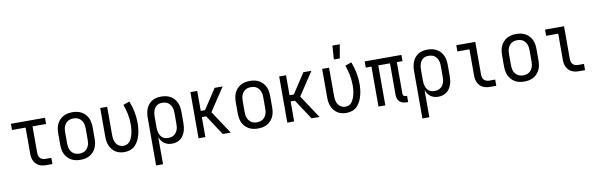

<svg xmlns="http://www.w3.org/2000/svg" viewBox="-58 -1335 6616 2130"><g transform="rotate(-10 3250.0 -270.0)"><path d="M366 0Q345 0 324.5 -3.5Q304 -7 285 -16Q266 -25 251.5 -40Q237 -55 227.5 -74Q218 -93 214.5 -113.5Q211 -134 211 -155V-450H58V-520H442V-450H289V-155Q289 -138 293 -122Q297 -106 307.5 -93.5Q318 -81 334 -75.5Q350 -70 366 -70H434V0Z M750 8Q723 8 696 2.5Q669 -3 646 -16Q623 -29 604.5 -49.5Q586 -70 575 -94.5Q564 -119 560 -146Q556 -173 556 -200V-320Q556 -347 560 -374Q564 -401 575 -425.5Q586 -450 604.5 -470.5Q623 -491 646 -504Q669 -517 696 -522.5Q723 -528 750 -528Q777 -528 804 -522.5Q831 -517 854 -504Q877 -491 895.5 -470.5Q914 -450 925 -425.5Q936 -401 940 -374Q944 -347 944 -320V-200Q944 -173 940 -146Q936 -119 925 -94.5Q914 -70 895.5 -49.5Q877 -29 854 -16Q831 -3 804 2.5Q777 8 750 8ZM750 -62Q767 -62 784 -66Q801 -70 815 -79.5Q829 -89 839.5 -103Q850 -117 856 -133Q862 -149 864 -166Q866 -183 866 -200V-320Q866 -337 864 -354Q862 -371 856 -387Q850 -403 839.5 -417Q829 -431 815 -440.5Q801 -450 784 -454Q767 -458 750 -458Q733 -458 716 -454Q699 -450 685 -440.5Q671 -431 660.5 -417Q650 -403 644 -387Q638 -371 636 -354Q634 -337 634 -320V-200Q634 -183 636 -166Q638 -149 644 -133Q650 -117 660.5 -103Q671 -89 685 -79.5Q699 -70 716 -66Q733 -62 750 -62Z M1246 8Q1220 8 1194 2Q1168 -4 1146 -18Q1124 -32 1107.5 -53Q1091 -74 1081 -98Q1071 -122 1067.5 -148Q1064 -174 1064 -200V-520H1142V-200Q1142 -176 1146.5 -151.5Q1151 -127 1164 -106.5Q1177 -86 1199 -74Q1221 -62 1245 -62Q1263 -62 1280 -68Q1297 -74 1309.5 -86.5Q1322 -99 1330.5 -114.5Q1339 -130 1345 -146.5Q1351 -163 1355 -180Q1359 -197 1361.5 -214.5Q1364 -232 1365 -249.5Q1366 -267 1366 -285Q1366 -342 1355 -399Q1344 -456 1323 -510L1395 -535Q1419 -475 1431.5 -412Q1444 -349 1444 -284Q1444 -251 1440 -218Q1436 -185 1427.5 -153Q1419 -121 1404 -91Q1389 -61 1366 -37.5Q1343 -14 1311 -3Q1279 8 1246 8Z M1564 215V-320Q1564 -347 1568 -373Q1572 -399 1582 -423.5Q1592 -448 1609 -469Q1626 -490 1649 -503.5Q1672 -517 1698 -522.5Q1724 -528 1751 -528Q1778 -528 1804.5 -522.5Q1831 -517 1854.5 -504Q1878 -491 1896 -470.5Q1914 -450 1925 -425Q1936 -400 1940 -373.5Q1944 -347 1944 -320V-200Q1944 -175 1941 -150Q1938 -125 1930 -101.5Q1922 -78 1908.5 -57Q1895 -36 1875 -21Q1855 -6 1830.5 1Q1806 8 1781 8Q1758 8 1735.5 2Q1713 -4 1694.5 -17.5Q1676 -31 1663 -50.5Q1650 -70 1642 -91V215ZM1751 -62Q1768 -62 1784.5 -66Q1801 -70 1815 -79.5Q1829 -89 1839.5 -103Q1850 -117 1856 -133Q1862 -149 1864 -166Q1866 -183 1866 -200V-320Q1866 -337 1864 -354Q1862 -371 1856 -387Q1850 -403 1840 -417Q1830 -431 1816 -440.5Q1802 -450 1785 -454Q1768 -458 1751 -458Q1734 -458 1718 -454Q1702 -450 1688.5 -440Q1675 -430 1665.5 -415.5Q1656 -401 1651 -385.5Q1646 -370 1644 -353.5Q1642 -337 1642 -320V-200Q1642 -183 1644 -166.5Q1646 -150 1651 -134.5Q1656 -119 1665.5 -104.5Q1675 -90 1688 -80Q1701 -70 1717.5 -66Q1734 -62 1751 -62Z M2080 0V-520H2157V-295H2205L2353 -520H2443L2271 -260L2443 0H2353L2205 -225H2157V0Z M2750 8Q2723 8 2696 2.5Q2669 -3 2646 -16Q2623 -29 2604.5 -49.5Q2586 -70 2575 -94.5Q2564 -119 2560 -146Q2556 -173 2556 -200V-320Q2556 -347 2560 -374Q2564 -401 2575 -425.5Q2586 -450 2604.5 -470.5Q2623 -491 2646 -504Q2669 -517 2696 -522.5Q2723 -528 2750 -528Q2777 -528 2804 -522.5Q2831 -517 2854 -504Q2877 -491 2895.5 -470.5Q2914 -450 2925 -425.5Q2936 -401 2940 -374Q2944 -347 2944 -320V-200Q2944 -173 2940 -146Q2936 -119 2925 -94.5Q2914 -70 2895.5 -49.5Q2877 -29 2854 -16Q2831 -3 2804 2.5Q2777 8 2750 8ZM2750 -62Q2767 -62 2784 -66Q2801 -70 2815 -79.5Q2829 -89 2839.5 -103Q2850 -117 2856 -133Q2862 -149 2864 -166Q2866 -183 2866 -200V-320Q2866 -337 2864 -354Q2862 -371 2856 -387Q2850 -403 2839.5 -417Q2829 -431 2815 -440.5Q2801 -450 2784 -454Q2767 -458 2750 -458Q2733 -458 2716 -454Q2699 -450 2685 -440.5Q2671 -431 2660.5 -417Q2650 -403 2644 -387Q2638 -371 2636 -354Q2634 -337 2634 -320V-200Q2634 -183 2636 -166Q2638 -149 2644 -133Q2650 -117 2660.5 -103Q2671 -89 2685 -79.5Q2699 -70 2716 -66Q2733 -62 2750 -62Z M3080 0V-520H3157V-295H3205L3353 -520H3443L3271 -260L3443 0H3353L3205 -225H3157V0Z M3710 -600 3721 -755H3804L3777 -600ZM3746 8Q3720 8 3694 2Q3668 -4 3646 -18Q3624 -32 3607.5 -53Q3591 -74 3581 -98Q3571 -122 3567.5 -148Q3564 -174 3564 -200V-520H3642V-200Q3642 -176 3646.5 -151.5Q3651 -127 3664 -106.5Q3677 -86 3699 -74Q3721 -62 3745 -62Q3763 -62 3780 -68Q3797 -74 3809.5 -86.5Q3822 -99 3830.5 -114.5Q3839 -130 3845 -146.5Q3851 -163 3855 -180Q3859 -197 3861.5 -214.5Q3864 -232 3865 -249.5Q3866 -267 3866 -285Q3866 -342 3855 -399Q3844 -456 3823 -510L3895 -535Q3919 -475 3931.5 -412Q3944 -349 3944 -284Q3944 -251 3940 -218Q3936 -185 3927.5 -153Q3919 -121 3904 -91Q3889 -61 3866 -37.5Q3843 -14 3811 -3Q3779 8 3746 8Z M4424 8Q4403 8 4382.5 2.5Q4362 -3 4346 -17Q4330 -31 4323 -51.5Q4316 -72 4316 -93V-450H4184V0H4107V-450H4043V-520H4457V-450H4393V-93Q4393 -87 4395 -81Q4397 -75 4401.5 -70.5Q4406 -66 4412 -64Q4418 -62 4424 -62H4440V8Z M4564 215V-320Q4564 -347 4568 -373Q4572 -399 4582 -423.5Q4592 -448 4609 -469Q4626 -490 4649 -503.5Q4672 -517 4698 -522.5Q4724 -528 4751 -528Q4778 -528 4804.5 -522.5Q4831 -517 4854.5 -504Q4878 -491 4896 -470.5Q4914 -450 4925 -425Q4936 -400 4940 -373.5Q4944 -347 4944 -320V-200Q4944 -175 4941 -150Q4938 -125 4930 -101.5Q4922 -78 4908.5 -57Q4895 -36 4875 -21Q4855 -6 4830.5 1Q4806 8 4781 8Q4758 8 4735.5 2Q4713 -4 4694.5 -17.5Q4676 -31 4663 -50.5Q4650 -70 4642 -91V215ZM4751 -62Q4768 -62 4784.5 -66Q4801 -70 4815 -79.5Q4829 -89 4839.5 -103Q4850 -117 4856 -133Q4862 -149 4864 -166Q4866 -183 4866 -200V-320Q4866 -337 4864 -354Q4862 -371 4856 -387Q4850 -403 4840 -417Q4830 -431 4816 -440.5Q4802 -450 4785 -454Q4768 -458 4751 -458Q4734 -458 4718 -454Q4702 -450 4688.5 -440Q4675 -430 4665.5 -415.5Q4656 -401 4651 -385.5Q4646 -370 4644 -353.5Q4642 -337 4642 -320V-200Q4642 -183 4644 -166.5Q4646 -150 4651 -134.5Q4656 -119 4665.5 -104.5Q4675 -90 4688 -80Q4701 -70 4717.5 -66Q4734 -62 4751 -62Z M5366 0Q5345 0 5324.5 -3.5Q5304 -7 5285 -16Q5266 -25 5251.5 -40Q5237 -55 5227.5 -74Q5218 -93 5214.5 -113.5Q5211 -134 5211 -155V-450H5075V-520H5289V-155Q5289 -138 5293 -122Q5297 -106 5307.5 -93.5Q5318 -81 5334 -75.5Q5350 -70 5366 -70H5434V0Z M5750 8Q5723 8 5696 2.5Q5669 -3 5646 -16Q5623 -29 5604.5 -49.5Q5586 -70 5575 -94.5Q5564 -119 5560 -146Q5556 -173 5556 -200V-320Q5556 -347 5560 -374Q5564 -401 5575 -425.5Q5586 -450 5604.5 -470.5Q5623 -491 5646 -504Q5669 -517 5696 -522.5Q5723 -528 5750 -528Q5777 -528 5804 -522.5Q5831 -517 5854 -504Q5877 -491 5895.5 -470.5Q5914 -450 5925 -425.5Q5936 -401 5940 -374Q5944 -347 5944 -320V-200Q5944 -173 5940 -146Q5936 -119 5925 -94.5Q5914 -70 5895.5 -49.5Q5877 -29 5854 -16Q5831 -3 5804 2.5Q5777 8 5750 8ZM5750 -62Q5767 -62 5784 -66Q5801 -70 5815 -79.5Q5829 -89 5839.5 -103Q5850 -117 5856 -133Q5862 -149 5864 -166Q5866 -183 5866 -200V-320Q5866 -337 5864 -354Q5862 -371 5856 -387Q5850 -403 5839.5 -417Q5829 -431 5815 -440.5Q5801 -450 5784 -454Q5767 -458 5750 -458Q5733 -458 5716 -454Q5699 -450 5685 -440.5Q5671 -431 5660.5 -417Q5650 -403 5644 -387Q5638 -371 5636 -354Q5634 -337 5634 -320V-200Q5634 -183 5636 -166Q5638 -149 5644 -133Q5650 -117 5660.5 -103Q5671 -89 5685 -79.5Q5699 -70 5716 -66Q5733 -62 5750 -62Z M6366 0Q6345 0 6324.5 -3.5Q6304 -7 6285 -16Q6266 -25 6251.5 -40Q6237 -55 6227.5 -74Q6218 -93 6214.5 -113.5Q6211 -134 6211 -155V-450H6075V-520H6289V-155Q6289 -138 6293 -122Q6297 -106 6307.5 -93.5Q6318 -81 6334 -75.5Q6350 -70 6366 -70H6434V0Z"/></g></svg>

Font: Iosevka Algr
Style: Regular
Weight: 400
Monospace: yes
Designer: Belleve Invis
Foundry: Belleve Invis
Version: Version 26.0.2; ttfautohint (v1.8.3)